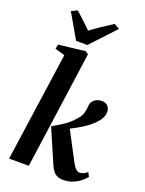

<svg xmlns="http://www.w3.org/2000/svg" viewBox="-189 -1131 930 1230"><g transform="rotate(20 276.0 -516.5)"><path d="M31 0 137 -743.5 70 -763 76 -793.5 255 -814.5 277.5 -801.5 165.5 0ZM403.5 10Q380 10 363 2.8Q346 -4.5 334 -19.5Q322 -34.5 312 -58L213 -287Q240 -303 264.8 -317.5Q289.5 -332 313.2 -351.2Q337 -370.5 360.5 -399Q378.5 -419 385 -442.5Q391.5 -466 392.5 -487Q393.5 -510 404.8 -524Q416 -538 432 -544.2Q448 -550.5 463.5 -550.5Q491.5 -550.5 505.5 -534.8Q519.5 -519 519.5 -497.5Q520 -474 509.8 -454.5Q499.5 -435 484.5 -419Q468.5 -400.5 443.5 -381.5Q418.5 -362.5 389.8 -345.5Q361 -328.5 333.2 -314.8Q305.5 -301 283 -291.5L318.5 -336.5L435.5 -115Q448 -91.5 460.8 -80.5Q473.5 -69.5 486.5 -69.5Q496 -69.5 509.8 -75Q523.5 -80.5 537.5 -93L552 -64.5Q542.5 -51.5 521.5 -34Q500.5 -16.5 470.5 -3.2Q440.5 10 403.5 10ZM176.5 -855.5 80 -1023 120 -1043Q147.5 -1018.5 174.2 -993.5Q201 -968.5 226 -943.5Q260.5 -969 297.8 -993.8Q335 -1018.5 372 -1042.5L408.5 -1021.5L253.5 -855.5Z"/></g></svg>

Font: Merriweather 60pt
Style: Bold Italic
Weight: 700
Italic angle: -7.8°
Version: Version 2.101